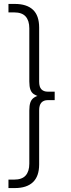

<svg xmlns="http://www.w3.org/2000/svg" viewBox="-20 -762 360 976"><path d="M55 194H23V151H52Q92 151 110.5 130Q129 109 129 70V-200Q129 -226 134.5 -241.5Q140 -257 152.5 -265.5Q165 -274 183 -278V-270Q165 -275 152.5 -283Q140 -291 134.5 -306.5Q129 -322 129 -348V-618Q129 -657 110.5 -678Q92 -699 52 -699H23V-742H55Q116 -742 147.5 -712.5Q179 -683 179 -622V-347Q179 -320 190.5 -308Q202 -296 223 -296H258V-253H223Q202 -253 190.5 -240.5Q179 -228 179 -201V74Q179 134 147.5 164Q116 194 55 194Z"/></svg>

Font: MOST Montserrat Light
Style: Regular
Weight: 300
Designer: Julieta Ulanovsky
Foundry: Julieta Ulanovsky
Version: Version 8.000;March 11, 2024;FontCreator 15.0.0.2926 64-bit